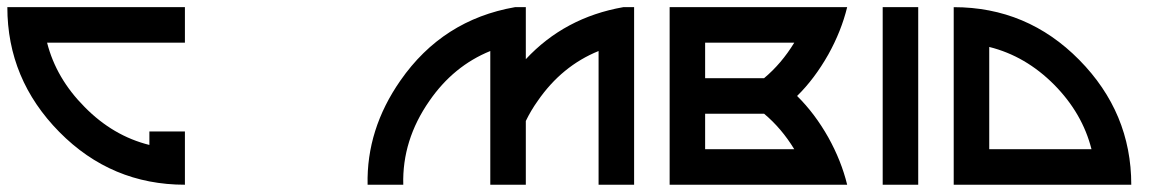

<svg xmlns="http://www.w3.org/2000/svg" viewBox="-69 -508 3228 528"><path d="M341.8 -109.4V-146.5H439.5V0Q237.3 0 94.2 -145Q-48.8 -290 -48.8 -488.3H439.5V-390.6H60.5Q85.4 -292.5 163.6 -213.9Q241.7 -134.3 341.8 -109.4Z M1645 -488.3H1674.8V0H1577.1V-367.7Q1476.1 -326.7 1409.7 -230.5Q1390.6 -203.6 1377 -175.3V0H1279.3V-367.7Q1178.2 -326.7 1111.8 -230.5Q1036.6 -122.6 1040 0H941.9Q938.5 -152.3 1032.2 -286.6Q1148.4 -453.6 1347.2 -488.3H1377V-345.2Q1483.9 -460 1645 -488.3Z M1772.5 0V-488.3H2260.7Q2244.6 -422.4 2209 -358.4Q2170.9 -291 2123 -244.1Q2171.9 -195.8 2209 -129.9Q2244.6 -65.9 2260.7 0ZM1870.1 -293H2032.2Q2080.1 -333 2115.2 -390.6H1870.1ZM1870.1 -97.7H2115.2Q2080.1 -155.3 2032.2 -195.3H1870.1Z M2456.1 0H2358.4V-488.3H2456.1Z M2651.4 -97.7H2932.6Q2907.7 -196.3 2830.1 -274.9Q2751.5 -354 2651.4 -378.9ZM2553.7 0V-488.3Q2755.9 -488.3 2898.9 -343.3Q3042 -198.2 3042 0Z"/></svg>

Font: Arounder
Style: Regular
Weight: 400
Designer: Maxim Raikov
Foundry: Maxim Raikov
Version: Version 1.00 March 23, 2021, initial release